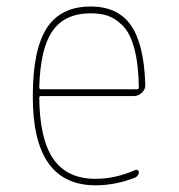

<svg xmlns="http://www.w3.org/2000/svg" viewBox="-20 -550 540 580"><path d="M253.9 -509.8Q175.8 -509.8 138.7 -456.5Q101.6 -403.3 98.6 -286.1Q98.6 -280.3 104.5 -280.3H393.6Q398.4 -280.3 399.4 -285.2Q398.4 -356.4 385.7 -403.3Q373 -450.2 351.1 -472.2Q329.1 -494.1 306.6 -502Q284.2 -509.8 253.9 -509.8ZM268.6 9.8Q78.1 9.8 79.1 -259.8Q79.1 -399.4 121.1 -464.8Q163.1 -530.3 253.9 -530.3Q335.9 -530.3 375.5 -473.6Q415 -417 418.9 -294.9Q419.9 -281.2 409.2 -270.5Q398.4 -259.8 383.8 -259.8H104.5Q99.6 -259.8 98.6 -255.9Q99.6 -129.9 141.1 -69.8Q182.6 -9.8 268.6 -9.8Q328.1 -9.8 387.7 -36.1Q391.6 -38.1 395.5 -36.1Q399.4 -34.2 399.4 -30.3Q399.4 -19.5 388.7 -13.7Q329.1 9.8 268.6 9.8Z"/></svg>

Font: Rounded-X Mgen+ 1mn thin
Style: Regular
Weight: 100
Designer: [Source Han Sans]
Ryoko NISHIZUKA  (kana & ideographs); Paul D. Hunt (Latin, Greek & Cyrillic); Wenlong ZHANG  (bopomofo
Version: Version 1.059.20150602